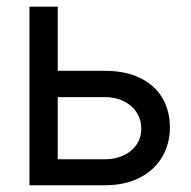

<svg xmlns="http://www.w3.org/2000/svg" viewBox="-20 -550 566 570"><path d="M484.4 -171.9Q484.4 -123.5 461.7 -84.5Q439 -45.4 395.3 -22.7Q351.6 0 291 0H67.4V-530.3H151.4V-339.8H291Q352.1 -339.8 395.8 -318.6Q439.5 -297.4 461.9 -259.3Q484.4 -221.2 484.4 -171.9ZM291 -77.1Q322.3 -77.1 346.9 -88.6Q371.6 -100.1 385.5 -120.8Q399.4 -141.6 399.4 -168Q399.4 -194.8 385.5 -216.3Q371.6 -237.8 346.9 -249.8Q322.3 -261.7 291 -261.7H151.4V-77.1Z"/></svg>

Font: Pretendard Std
Style: Regular
Weight: 400
Designer: Base glyphs from Inter by Rasmus Andersson; Hangeul glyphs from Noto Sans CJK(Source Han Sans) by Jang Soo-young and Kan
Foundry: Kil Hyung-jin
Version: Version 1.309